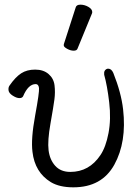

<svg xmlns="http://www.w3.org/2000/svg" viewBox="-20 -784 598 822"><path d="M304 -752Q307 -764 324.5 -764Q342 -764 358.5 -754.5Q375 -745 375 -732Q375 -729 374 -727L312 -576Q309 -567 295.5 -567Q282 -567 267.5 -575Q253 -583 253 -589.5Q253 -596 254 -597ZM426 -464V-468Q425 -478 430.5 -484Q436 -490 443 -490Q457 -490 465 -472Q499 -387 507 -316Q523 -176 469.5 -79Q416 18 294 18Q235 18 198 -4Q129 -46 119 -134Q112 -189 130.5 -289.5Q149 -390 147 -407Q145 -424 133 -424Q101 -424 79 -372Q75 -364 63 -364Q51 -364 34.5 -374.5Q18 -385 16.5 -397.5Q15 -410 21 -418Q46 -454 70.5 -470Q95 -486 130.5 -486Q166 -486 188 -467Q210 -448 213.5 -418.5Q217 -389 213 -358.5Q209 -328 196 -254.5Q183 -181 188 -140.5Q193 -100 216.5 -74Q240 -48 281 -48Q362 -48 410 -120Q433 -154 444.5 -214Q456 -274 447.5 -346Q439 -418 426 -464Z"/></svg>

Font: QiushuiShotai
Style: Regular
Weight: 600
Designer: Fontworks Inc.
Foundry: Fontworks Inc.
Version: Version 1.250